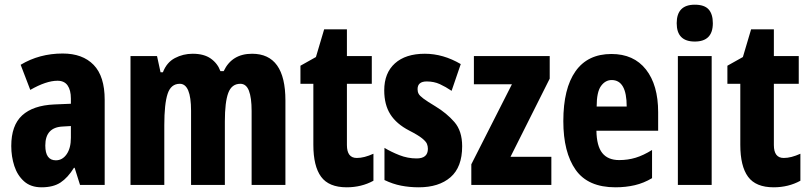

<svg xmlns="http://www.w3.org/2000/svg" viewBox="-20 -788 3450 818"><path d="M247 -560Q332 -560 379 -511.5Q426 -463 426 -363V0H321L298 -73H295Q269 -31 238 -10.5Q207 10 157 10Q111 10 82.5 -15.5Q54 -41 41 -81Q28 -121 28 -166Q28 -254 74.5 -296.5Q121 -339 211 -343L282 -346V-368Q282 -404 268 -424Q254 -444 225 -444Q177 -444 109 -405L68 -512Q148 -560 247 -560ZM248 -249Q173 -246 173 -168Q173 -105 218 -105Q246 -105 264 -131Q282 -157 282 -201V-251Z M1054 -559Q1196 -559 1196 -360V0H1052V-315Q1052 -372 1040.5 -401.5Q1029 -431 1004 -431Q967 -431 952.5 -392Q938 -353 938 -271V0H794V-316Q794 -431 746 -431Q708 -431 694 -388Q680 -345 680 -255V0H536V-549H649L664 -480H674Q690 -522 725 -540.5Q760 -559 801 -559Q849 -559 878 -538.5Q907 -518 919 -485H933Q968 -559 1054 -559Z M1500 -115Q1516 -115 1533.5 -119.5Q1551 -124 1571 -133V-18Q1520 10 1457 10Q1381 10 1348 -35Q1315 -80 1315 -171V-431H1260V-508L1326 -545L1361 -663H1458V-549H1564V-431H1458V-170Q1458 -115 1500 -115Z M1949 -165Q1949 -76 1899.5 -33Q1850 10 1764 10Q1725 10 1689 3Q1653 -4 1618 -21V-158Q1646 -141 1681.5 -127Q1717 -113 1755 -113Q1803 -113 1803 -154Q1803 -165 1799 -175Q1795 -185 1778.5 -198.5Q1762 -212 1723 -232Q1669 -260 1643 -301Q1617 -342 1617 -403Q1617 -477 1662.5 -518Q1708 -559 1790 -559Q1868 -559 1943 -515L1904 -401Q1879 -418 1854 -429.5Q1829 -441 1798 -441Q1759 -441 1759 -408Q1759 -397 1763.5 -388.5Q1768 -380 1784 -368Q1800 -356 1835 -335Q1883 -306 1916 -268Q1949 -230 1949 -165Z M2329 0H1988V-88L2161 -429H1999V-549H2322V-453L2155 -120H2329Z M2585 -558Q2680 -558 2732 -492Q2784 -426 2784 -310V-231H2521Q2522 -166 2546 -136Q2570 -106 2618 -106Q2655 -106 2688 -116Q2721 -126 2758 -149V-29Q2723 -8 2684.5 1Q2646 10 2602 10Q2485 10 2432.5 -64.5Q2380 -139 2380 -272Q2380 -411 2432 -484.5Q2484 -558 2585 -558ZM2586 -447Q2559 -447 2540.5 -421.5Q2522 -396 2522 -334H2650Q2650 -447 2586 -447Z M2940 -768Q2981 -768 2999 -748Q3017 -728 3017 -689Q3017 -611 2940 -611Q2863 -611 2863 -689Q2863 -768 2940 -768ZM3012 -549V0H2868V-549Z M3319 -115Q3335 -115 3352.5 -119.5Q3370 -124 3390 -133V-18Q3339 10 3276 10Q3200 10 3167 -35Q3134 -80 3134 -171V-431H3079V-508L3145 -545L3180 -663H3277V-549H3383V-431H3277V-170Q3277 -115 3319 -115Z"/></svg>

Font: Noto Sans Gujarati ExtraCondensed ExtraBold
Style: Regular
Weight: 800
Width: 2
Designer: Jelle Bosma - Monotype Design Team, Universal Thirst
Foundry: Monotype Imaging Inc.
Version: Version 2.106; ttfautohint (v1.8.4.7-5d5b)